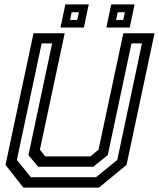

<svg xmlns="http://www.w3.org/2000/svg" viewBox="-20 -851 721 871"><path d="M86 0 5 -103 132 -700H273.5L161 -172L185 -141.5H390L427 -172L539.5 -700H681L554 -103L429 0ZM120 -47H415.5L512 -125.5L624 -654H576.5L469 -147.5L403 -94.5H153L109 -147.5L216.5 -654H169L56.5 -125.5ZM462.5 -726 484.5 -831H590.5L568.5 -726ZM254.5 -726 276.5 -831H382.5L360.5 -726ZM298 -760.5H330.5L338 -795.5H305ZM506.5 -760.5H539L546.5 -795.5H514Z"/></svg>

Font: Tourney Medium
Style: Italic
Weight: 500
Italic angle: -12°
Version: Version 1.015